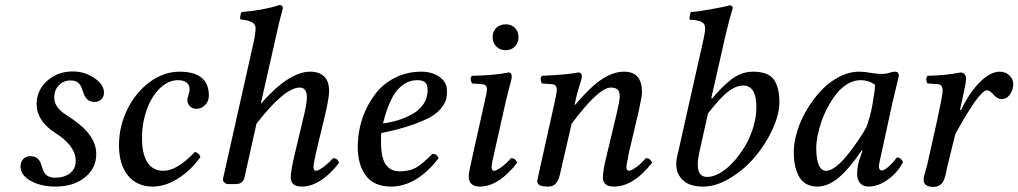

<svg xmlns="http://www.w3.org/2000/svg" viewBox="-20 -719 3978 750"><path d="M60.1 -68.8Q60.1 -86.4 70.8 -97.7Q81.5 -108.9 98.1 -108.9Q116.2 -108.9 126 -100.3Q135.7 -91.8 139.9 -79.3Q144 -66.9 148.2 -54.4Q152.3 -42 163.8 -33.4Q175.3 -24.9 194.8 -24.9Q231.9 -24.9 253.9 -42.7Q275.9 -60.5 275.9 -90.8Q275.9 -141.6 214.8 -187L188 -205.1Q123 -251 123 -312Q123 -365.7 163.8 -402.8Q204.6 -439.9 264.2 -439.9Q310.5 -439.9 348.4 -414.3Q386.2 -388.7 386.2 -356.9Q386.2 -341.3 375.7 -331.1Q365.2 -320.8 350.1 -320.8Q333 -320.8 322.8 -329.3Q312.5 -337.9 308.1 -350.3Q303.7 -362.8 299.3 -375.2Q294.9 -387.7 284.4 -396.2Q273.9 -404.8 255.9 -404.8Q228 -404.8 210 -386Q191.9 -367.2 191.9 -337.9Q191.9 -301.8 232.9 -273.9L264.2 -252.9Q356 -190.4 356 -117.2Q356 -61.5 311.5 -25.9Q267.1 9.8 196.8 9.8Q139.2 9.8 99.6 -12.7Q60.1 -35.2 60.1 -68.8Z M762.7 -105Q722.7 -50.8 673.6 -20.5Q624.5 9.8 576.7 9.8Q515.1 9.8 480 -33.2Q444.8 -76.2 444.8 -151.9Q444.8 -225.6 477.5 -292Q510.3 -358.4 565.2 -398.7Q620.1 -439 681.6 -439Q795.9 -439 795.9 -345.2Q795.9 -324.2 781.5 -309.1Q767.1 -293.9 747.6 -293.9Q731.9 -293.9 721.9 -304Q711.9 -314 711.9 -329.1Q711.9 -336.4 716.3 -348.9Q720.7 -361.3 720.7 -370.1Q720.7 -387.2 708.7 -396.5Q696.8 -405.8 675.8 -405.8Q637.7 -405.8 605 -374.5Q572.3 -343.3 553.5 -291Q534.7 -238.8 534.7 -179.2Q534.7 -116.7 556.2 -84.2Q577.6 -51.8 617.7 -51.8Q671.9 -51.8 740.7 -125Q747.6 -125 754.2 -119.1Q760.7 -113.3 762.7 -105Z M981.9 -235.8 935.5 -27.8Q929.7 0 900.9 0H871.6Q862.8 0 856 -6.3Q849.1 -12.7 851.6 -22.9L972.7 -563Q978.5 -594.7 978.5 -607.9Q978.5 -623.5 964.8 -631.8Q951.2 -640.1 918.9 -643.1Q916 -658.2 923.8 -671.9Q1013.2 -679.7 1070.8 -699.2Q1085 -699.2 1085 -687Q1069.3 -629.9 1059.6 -583L998.5 -313Q1107.9 -439 1191.9 -439Q1226.1 -439 1245.8 -420.7Q1265.6 -402.3 1265.6 -362.8Q1265.6 -340.3 1252.9 -283.2L1214.8 -124Q1204.6 -78.6 1204.6 -66.9Q1204.6 -51.8 1213.9 -51.8Q1222.7 -51.8 1242.4 -65.9Q1262.2 -80.1 1280.8 -101.1Q1298.8 -101.1 1304.7 -83Q1232.4 9.8 1157.7 9.8Q1115.7 9.8 1115.7 -26.9Q1115.7 -50.8 1130.9 -115.2L1168.9 -274.9Q1178.7 -317.9 1178.7 -337.9Q1178.7 -377 1150.9 -377Q1091.3 -377 981.9 -235.8Z M1650.4 -367.2Q1650.4 -388.7 1640.9 -397.2Q1631.3 -405.8 1610.4 -405.8Q1590.8 -405.8 1574.2 -398.9Q1557.6 -392.1 1539.3 -375Q1521 -357.9 1504.9 -323Q1488.8 -288.1 1476.1 -236.8Q1506.3 -240.7 1534.2 -249.3Q1562 -257.8 1589.6 -272.7Q1617.2 -287.6 1633.8 -312Q1650.4 -336.4 1650.4 -367.2ZM1469.2 -199.2Q1468.3 -191.4 1468.3 -165Q1468.3 -103 1486.8 -76.4Q1505.4 -49.8 1540.5 -49.8Q1577.6 -49.8 1602.5 -62.7Q1627.4 -75.7 1669.4 -118.2Q1686 -118.2 1693.4 -101.1Q1607.4 9.8 1507.3 9.8Q1441.4 9.8 1409.4 -32.7Q1377.4 -75.2 1377.4 -146Q1377.4 -184.1 1386.2 -223.6Q1395 -263.2 1414.8 -302.2Q1434.6 -341.3 1462.6 -371.3Q1490.7 -401.4 1533.2 -420.2Q1575.7 -439 1626.5 -439Q1667.5 -439 1696.8 -418.5Q1726.1 -397.9 1726.1 -363.8Q1726.1 -346.2 1723.4 -333.3Q1720.7 -320.3 1706.3 -300.3Q1691.9 -280.3 1666.3 -264.6Q1640.6 -249 1590.1 -231.2Q1539.6 -213.4 1469.2 -199.2Z M1955.1 -319.8 1911.1 -124Q1900.4 -80.1 1900.4 -65.9Q1900.4 -51.8 1910.2 -51.8Q1918.5 -51.8 1938.2 -65.9Q1958 -80.1 1976.1 -101.1Q1994.1 -101.1 2000 -83Q1927.7 9.8 1854 9.8Q1811 9.8 1811 -30.8Q1811 -46.9 1827.1 -115.2L1873 -320.8Q1882.3 -361.8 1882.3 -369.1Q1882.3 -388.7 1864.3 -390.1L1824.2 -393.1Q1819.3 -399.9 1818.8 -408.2Q1818.4 -416.5 1823.2 -422.9Q1915.5 -424.8 1966.3 -436Q1979 -436 1979 -419.9Q1979 -413.6 1976.1 -402.3Q1973.1 -391.1 1966.8 -367.4Q1960.4 -343.8 1955.1 -319.8ZM1904.3 -574.2Q1904.3 -595.7 1918.5 -609.9Q1932.6 -624 1955.1 -624Q1977.5 -624 1991.5 -609.9Q2005.4 -595.7 2005.4 -574.2Q2005.4 -551.8 1991.5 -537.4Q1977.5 -522.9 1955.1 -522.9Q1932.6 -522.9 1918.5 -537.4Q1904.3 -551.8 1904.3 -574.2Z M2078.6 -12.2Q2078.6 -13.7 2085.9 -46.9L2146 -316.9Q2154.8 -354.5 2154.8 -369.1Q2154.8 -388.7 2136.7 -390.1L2096.7 -393.1Q2092.3 -399.9 2092 -408.2Q2091.8 -416.5 2096.7 -422.9Q2197.3 -427.2 2239.7 -436Q2252.9 -436 2252.9 -419.9Q2252.9 -414.1 2249 -402.1Q2245.1 -390.1 2238.5 -367.4Q2231.9 -344.7 2226.6 -319.8L2224.6 -310.1H2227.5Q2285.6 -379.4 2330.6 -409.2Q2375.5 -439 2418 -439Q2487.8 -439 2487.8 -358.9Q2487.8 -342.8 2474.6 -283.2L2437 -124Q2426.8 -71.8 2426.8 -67.9Q2426.8 -51.8 2437 -51.8Q2445.3 -51.8 2465.1 -65.9Q2484.9 -80.1 2502.9 -101.1Q2521 -101.1 2526.9 -83Q2454.6 9.8 2377.9 9.8Q2335 9.8 2335 -25.9Q2335 -53.7 2350.6 -115.2L2388.7 -274.9Q2400.9 -326.2 2400.9 -340.8Q2400.9 -361.8 2392.3 -369.4Q2383.8 -377 2365.7 -377Q2318.8 -377 2212.9 -235.8L2168.9 -44.9Q2163.1 -16.1 2152.1 -3.2Q2141.1 9.8 2121.6 9.8Q2097.7 9.8 2088.1 4.4Q2078.6 -1 2078.6 -12.2Z M2745.6 -275.9 2713.4 -131.8Q2705.6 -96.7 2705.6 -75.2Q2705.6 -27.8 2742.7 -27.8Q2765.6 -27.8 2792.5 -43.2Q2819.3 -58.6 2844 -85.7Q2868.7 -112.8 2889.2 -146.5Q2909.7 -180.2 2922.1 -220.7Q2934.6 -261.2 2934.6 -299.8Q2934.6 -384.8 2883.3 -384.8Q2854.5 -384.8 2823.7 -360.8Q2793 -336.9 2745.6 -275.9ZM2621.6 -78.1Q2621.6 -97.7 2629.4 -126L2727.5 -563Q2734.4 -592.3 2734.4 -608.9Q2734.4 -626 2720.9 -633.3Q2707.5 -640.6 2673.3 -642.1Q2673.3 -657.2 2678.2 -671.9Q2704.6 -673.3 2757.8 -682.9Q2811 -692.4 2829.6 -698.2Q2842.3 -698.2 2842.3 -687Q2831.5 -653.8 2814.5 -583L2758.3 -335H2762.7Q2780.8 -356.9 2793.9 -370.4Q2807.1 -383.8 2828.4 -402.1Q2849.6 -420.4 2873 -429.7Q2896.5 -439 2921.4 -439Q2979.5 -439 3002 -409.4Q3024.4 -379.9 3024.4 -319.8Q3024.4 -272 2997.6 -213.6Q2970.7 -155.3 2929.2 -106.2Q2887.7 -57.1 2832.8 -23.7Q2777.8 9.8 2726.6 9.8Q2673.8 9.8 2647.7 -14.9Q2621.6 -39.6 2621.6 -78.1Z M3363.3 -220.2Q3379.4 -261.7 3388.2 -311.8Q3397 -361.8 3398.4 -387.2Q3374 -405.8 3341.3 -405.8Q3316.4 -405.8 3292.5 -392.1Q3268.6 -378.4 3250.2 -356Q3231.9 -333.5 3216.1 -305.2Q3200.2 -276.9 3189.9 -247.3Q3179.7 -217.8 3174.1 -190.4Q3168.5 -163.1 3168.5 -142.1Q3168.5 -51.8 3207.5 -51.8Q3225.1 -51.8 3249 -71.3Q3272.9 -90.8 3295.4 -119.9Q3317.9 -148.9 3335 -174.6Q3352.1 -200.2 3363.3 -220.2ZM3476.6 -439Q3491.2 -439 3491.2 -422.9Q3488.8 -413.1 3465.3 -314L3423.3 -121.1Q3413.1 -76.7 3413.1 -69.8Q3413.1 -53.2 3425.3 -53.2Q3433.1 -53.2 3448.7 -66.2Q3464.4 -79.1 3483.4 -104Q3499.5 -104 3507.3 -85.9Q3487.3 -45.4 3448.7 -17.8Q3410.2 9.8 3373.5 9.8Q3351.1 9.8 3339.6 -3.9Q3328.1 -17.6 3328.1 -41Q3328.1 -72.8 3342.3 -110.8L3349.1 -130.9L3347.2 -132.8Q3298.3 -61 3256.8 -25.6Q3215.3 9.8 3171.4 9.8Q3146 9.8 3127.4 -1.7Q3108.9 -13.2 3099.1 -33.2Q3089.4 -53.2 3085 -75.4Q3080.6 -97.7 3080.6 -124Q3080.6 -161.6 3093.8 -205.3Q3106.9 -249 3131.3 -290Q3155.8 -331.1 3186.8 -364.5Q3217.8 -397.9 3257.3 -418.5Q3296.9 -439 3336.4 -439Q3357.9 -439 3383.3 -434.1Q3406.2 -430.2 3423.3 -430.2Q3442.9 -430.2 3458.5 -436Q3468.8 -439 3476.6 -439Z M3587.9 -17.1Q3587.9 -23.9 3590.1 -32.5Q3592.3 -41 3595.7 -52.7Q3599.1 -64.5 3601.1 -71.8L3639.2 -242.2Q3662.1 -346.7 3662.1 -363.8Q3662.1 -389.2 3644 -390.1L3603 -393.1Q3598.6 -399.9 3598.4 -408.2Q3598.1 -416.5 3603 -422.9Q3678.2 -424.8 3731.9 -436Q3741.7 -436 3747.8 -429.2Q3753.9 -422.4 3753.9 -411.1Q3753.9 -397 3736.8 -320.8L3730 -290L3733.9 -289.1Q3767.1 -357.9 3807.9 -398.4Q3848.6 -439 3885.3 -439Q3907.2 -439 3922.6 -424.8Q3938 -410.6 3938 -390.1Q3938 -368.2 3925.3 -350.1Q3912.6 -332 3892.1 -332Q3874 -332 3856.9 -354Q3844.7 -366.2 3835 -366.2Q3805.7 -366.2 3711.9 -195.8L3681.2 -71.8Q3680.2 -66.9 3677.7 -54.9Q3675.3 -43 3673.6 -35.6Q3671.9 -28.3 3668 -18.3Q3664.1 -8.3 3659.2 -2.7Q3654.3 2.9 3646 7.1Q3637.7 11.2 3627 11.2Q3587.9 11.2 3587.9 -17.1Z"/></svg>

Font: Common Serif News
Style: Italic
Weight: 450
Italic angle: -12°
Designer: Philipp H. Poll, Khaled Hosny
Foundry: Stefan Peev, Context Ltd.
Version: Version 1.026